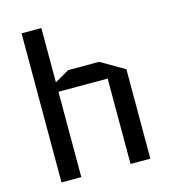

<svg xmlns="http://www.w3.org/2000/svg" viewBox="-109 -819 813 908"><g transform="rotate(-15 297.5 -365.0)"><path d="M177 0H80V-730H177V-464L248 -505H399L515 -438V0H418V-418H177Z"/></g></svg>

Font: Quantico
Style: Regular
Weight: 400
Designer: Matt Desmond
Foundry: MADtype
Version: Version 2.002